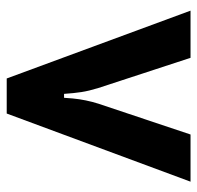

<svg xmlns="http://www.w3.org/2000/svg" viewBox="-28 -574 601 586"><g transform="rotate(90 273.0 -280.5)"><path d="M219 0 12 -561H156L248 -280Q257 -251 260.5 -228Q264 -205 266 -175H278Q278 -181 280 -201.5Q282 -222 286 -241.5Q290 -261 296 -280L390 -561H534L326 0Z"/></g></svg>

Font: Open Sauce Sans
Style: Bold
Weight: 700
Designer: Alfredo Marco Pradil
Foundry: Creative Sauce Fz LLC
Version: Version 1.477